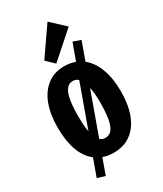

<svg xmlns="http://www.w3.org/2000/svg" viewBox="-233 -929 951 1121"><g transform="rotate(-30 243.0 -368.5)"><path d="M132 107 80 91 122 -25Q30 -97 30 -279Q30 -367 54.5 -432Q79 -497 126.5 -533.5Q174 -570 242 -570Q281 -570 315 -557L356 -670L407 -652L363 -530Q408 -494 432 -429.5Q456 -365 456 -279Q456 -140 399.5 -63.5Q343 13 242 13Q203 13 170 1ZM167 -279Q167 -250 168.5 -222Q170 -194 175 -170L278 -456Q263 -470 242 -470Q217 -470 202 -452.5Q187 -435 179.5 -406Q172 -377 169.5 -344Q167 -311 167 -279ZM242 -87Q275 -87 291.5 -115Q308 -143 313.5 -187Q319 -231 319 -279Q319 -305 317 -332.5Q315 -360 310 -385L207 -100Q222 -87 242 -87ZM210 -606 158 -656 288 -844 381 -757Z"/></g></svg>

Font: Freeman
Style: Regular
Weight: 400
Designer: Vernon Adams, Aoife Mooney, Rodrigo Fuenzalida
Foundry: Rodrigo Fuenzalida
Version: Version 1.000; ttfautohint (v1.8.4.7-5d5b)